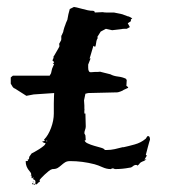

<svg xmlns="http://www.w3.org/2000/svg" viewBox="-20 -470 491 553"><path d="M298 -256Q307 -251 320 -249.5Q333 -248 343 -243L345 -239L344 -223L349 -219V-217L336 -211Q334 -209 327 -206.5Q320 -204 318 -204L234 -202L226 -200L222 -181L223 -166Q223 -164 223 -158.5Q223 -153 224 -153Q222 -151 222.5 -151.5Q223 -152 223 -147V-143H226L227 -106Q227 -101 225 -96Q223 -91 223 -86L226 -80Q226 -78 226.5 -73Q227 -68 227 -66H224Q224 -61 232.5 -57Q241 -53 251.5 -50Q262 -47 271 -44.5Q280 -42 282 -38H288Q299 -38 310.5 -40.5Q322 -43 333 -46H336Q350 -49 368 -54Q386 -59 399 -70Q400 -70 402 -74Q404 -78 406 -78H407Q412 -78 412 -67Q412 -68 410 -61.5Q408 -55 406 -47Q403 -37 400 -24L403 -22L396 -10L402 -12Q397 -7 393.5 -6Q390 -5 385 -2L382 1Q381 3 378.5 5Q376 7 375 7Q375 5 372 5Q367 5 362.5 9Q358 13 353 13Q333 17 311 17Q310 17 308.5 16Q307 15 305 15H304Q302 15 301 16Q300 17 299 17Q287 17 275 11.5Q263 6 252 3Q217 -6 182 -6Q173 -6 167.5 -2.5Q162 1 157 5.5Q152 10 146.5 13.5Q141 17 131 17Q126 18 120 23Q114 28 108.5 33Q103 38 98.5 43Q94 48 94 49L95 53L92 55Q91 55 88.5 58Q86 61 85 61H83Q81 61 82 55Q83 49 77 47L74 45L77 43Q76 41 76 41L73 43H71V35L68 37L70 33Q70 29 67.5 26Q65 23 62 19Q59 15 56.5 9Q54 3 54 -6H59L61 -8L59 -10Q64 -10 64 -16V-18Q65 -20 67.5 -23Q70 -26 71 -28Q73 -29 79.5 -32.5Q86 -36 93 -40.5Q100 -45 105.5 -49.5Q111 -54 111 -58Q106 -58 101 -62Q102 -62 104.5 -63Q107 -64 108 -64L110 -66H107V-68Q119 -80 127 -101.5Q135 -123 135 -143V-172Q135 -183 135.5 -192Q136 -201 136 -202L77 -198L56 -194L23 -215Q18 -216 14 -224L11 -229V-247L17 -252H123L127 -259L130 -272L136 -286H132L136 -291L131 -296L135 -305H133Q134 -306 136.5 -310.5Q139 -315 142 -320Q145 -325 147.5 -329.5Q150 -334 151 -336V-341Q151 -342 150 -343L156 -354Q157 -357 156.5 -362Q156 -367 158 -369L162 -378Q162 -379 163 -383Q164 -387 165.5 -391.5Q167 -396 168.5 -399.5Q170 -403 170 -404L174 -413L177 -429L181 -444L193 -450Q194 -450 201 -448.5Q208 -447 216.5 -444.5Q225 -442 232.5 -440.5Q240 -439 242 -439H246Q253 -439 253 -434L276 -435Q280 -434 285.5 -434Q291 -434 296 -434H308L332 -429L348 -423Q350 -423 352 -422Q354 -421 356 -420L361 -417L357 -414V-409L348 -403L354 -392L345 -387Q341 -387 337 -387Q333 -387 329 -386L303 -383L285 -387L270 -379L260 -363L262 -361Q258 -356 257 -347Q256 -338 254 -335L249 -338L238 -301L241 -302L234 -284V-275Q234 -261 242.5 -262Q251 -263 267 -263V-264L270 -263ZM79 59Q80 60 80 61Q79 63 79 63Q77 63 77 61Q77 59 79 59ZM74 57Q76 57 76 59Q76 61 74 61Q73 61 73 59Q73 57 74 57ZM116 -64Q115 -66 115 -66Q114 -66 114 -64Q114 -62 115 -62Q116 -63 116 -64ZM76 53 77 54Q76 55 76 55Q74 55 74 54Q75 53 76 53Z"/></svg>

Font: East Sea Dokdo Cyrillic
Style: Regular
Weight: 400
Version: Version 1.00 July 4, 2018, initial release